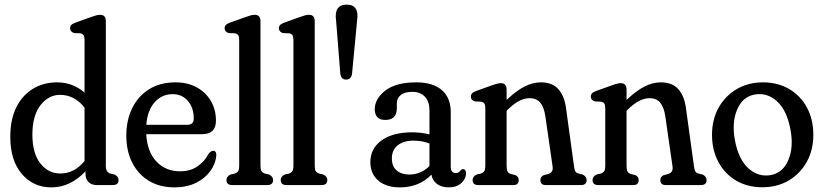

<svg xmlns="http://www.w3.org/2000/svg" viewBox="-20 -800 3559 830"><path d="M24.5 -208Q24.5 -285 51.2 -337.5Q78 -390 123.8 -417Q169.5 -444 226.5 -444Q261.5 -444 291.5 -432.5Q321.5 -421 345.5 -399.5V-627Q345.5 -641.5 341.5 -647.5Q337.5 -653.5 328 -656L300.5 -657Q283 -663 283 -677.5Q283 -686 288 -691.8Q293 -697.5 307 -702.5L371 -725.5Q387.5 -731.5 396.5 -733.8Q405.5 -736 413 -736Q437.5 -736 437.5 -708.5V-84.5Q437.5 -68 442.5 -60.2Q447.5 -52.5 457.5 -49.5L475.5 -45.5Q492.5 -36.5 492.5 -21.5Q492.5 0 467.5 0H398Q376 0 362.8 -13Q349.5 -26 349.5 -49V-59.5Q319 -26.5 281.8 -8.2Q244.5 10 202 10Q123.5 10 74 -48.5Q24.5 -107 24.5 -208ZM120 -218Q120 -137.5 154.2 -93.8Q188.5 -50 240.5 -50Q301.5 -50 345.5 -104V-334.5Q324 -362.5 297.2 -376.2Q270.5 -390 240 -390Q189.5 -390 154.8 -344.8Q120 -299.5 120 -218Z M913.5 -278.5Q913.5 -220 854.5 -220H612Q617 -142 657 -100.8Q697 -59.5 758 -59.5Q804 -59.5 835 -81.8Q866 -104 880.5 -133.5Q891 -148 901.5 -148Q916.5 -148 915 -127Q912 -92 889.2 -60.5Q866.5 -29 827 -9.5Q787.5 10 734.5 10Q670.5 10 623.8 -18.2Q577 -46.5 551.5 -97Q526 -147.5 526 -214Q526 -279.5 551.2 -331.8Q576.5 -384 624.2 -414Q672 -444 739 -444Q790.5 -444 829.8 -422.8Q869 -401.5 891.2 -364Q913.5 -326.5 913.5 -278.5ZM726 -393Q679.5 -393 648.2 -357.5Q617 -322 612.5 -260.5H790Q817.5 -260.5 817.5 -287.5Q817.5 -334.5 792.2 -363.8Q767 -393 726 -393Z M1106 -708.5V-84.5Q1106 -67.5 1110.2 -60.2Q1114.5 -53 1126 -49.5L1143.5 -45.5Q1160.5 -37 1160.5 -21.5Q1160.5 0 1135.5 0H984Q959 0 959 -21.5Q959 -37 976 -45.5L994 -49.5Q1005 -53 1009.5 -60.2Q1014 -67.5 1014 -84.5V-627Q1014 -641.5 1010 -647.5Q1006 -653.5 996 -656L968.5 -657Q951 -663 951 -677.5Q951 -686 956.2 -691.8Q961.5 -697.5 975 -702.5L1039.5 -725.5Q1056 -731.5 1064.8 -733.8Q1073.5 -736 1081 -736Q1106 -736 1106 -708.5Z M1340.5 -708.5V-84.5Q1340.5 -67.5 1344.8 -60.2Q1349 -53 1360.5 -49.5L1378 -45.5Q1395 -37 1395 -21.5Q1395 0 1370 0H1218.5Q1193.5 0 1193.5 -21.5Q1193.5 -37 1210.5 -45.5L1228.5 -49.5Q1239.5 -53 1244 -60.2Q1248.5 -67.5 1248.5 -84.5V-627Q1248.5 -641.5 1244.5 -647.5Q1240.5 -653.5 1230.5 -656L1203 -657Q1185.5 -663 1185.5 -677.5Q1185.5 -686 1190.8 -691.8Q1196 -697.5 1209.5 -702.5L1274 -725.5Q1290.5 -731.5 1299.2 -733.8Q1308 -736 1315.5 -736Q1340.5 -736 1340.5 -708.5Z M1476 -456Q1454 -456 1451 -483L1433 -709.5Q1422.5 -780 1479 -780Q1534.5 -780 1523.5 -709.5L1502 -482.5Q1499 -456 1476 -456Z M1581 -99Q1581 -158.5 1629.8 -193.2Q1678.5 -228 1762 -228Q1801.5 -228 1836.5 -219V-322.5Q1836.5 -361.5 1816.5 -382.2Q1796.5 -403 1762.5 -403Q1730 -403 1712.8 -389.5Q1695.5 -376 1695.5 -354V-332.5Q1695.5 -281.5 1645.5 -281.5Q1621.5 -281.5 1610.8 -294Q1600 -306.5 1600 -327.5Q1600 -373 1645.8 -408.5Q1691.5 -444 1780 -444Q1851.5 -444 1890 -410.5Q1928.5 -377 1928.5 -316V-79Q1928.5 -52 1951 -52Q1963 -52 1970 -62Q1975.5 -69 1981 -69Q1994.5 -69 1994.5 -50Q1994.5 -27.5 1974.5 -8.8Q1954.5 10 1920 10Q1889 10 1869 -4.8Q1849 -19.5 1845 -45Q1792 10 1708.5 10Q1649.5 10 1615.2 -19.5Q1581 -49 1581 -99ZM1674 -115Q1674 -80.5 1695 -63Q1716 -45.5 1749 -45.5Q1799 -45.5 1836.5 -82V-180Q1821 -185.5 1804 -188.8Q1787 -192 1767.5 -192Q1724.5 -192 1699.2 -171.8Q1674 -151.5 1674 -115Z M2170 -413V-368Q2211.5 -407.5 2247.2 -425.8Q2283 -444 2318 -444Q2368.5 -444 2394.5 -413.8Q2420.5 -383.5 2427 -331.5L2461 -84.5Q2463 -68 2466.5 -60.5Q2470 -53 2481 -49.5L2499 -45.5Q2516 -36.5 2516 -21.5Q2516 0 2491 0H2339Q2316 0 2316 -21.5Q2316 -36.5 2331 -43L2349 -47.5Q2360.5 -51 2365.8 -58.8Q2371 -66.5 2368.5 -82.5L2337.5 -297.5Q2332 -335.5 2316 -355.5Q2300 -375.5 2269.5 -375.5Q2247.5 -375.5 2224.5 -363.8Q2201.5 -352 2174.5 -325.5L2170 -321V-84.5Q2170 -67 2174 -59Q2178 -51 2189.5 -47.5L2208 -43Q2222.5 -36 2222.5 -21.5Q2222.5 0 2199.5 0H2048Q2023 0 2023 -21.5Q2023 -37 2040 -45.5L2058 -49.5Q2069 -53 2073.5 -60.2Q2078 -67.5 2078 -84.5V-331.5Q2078 -346 2074 -352Q2070 -358 2060 -360.5L2033 -361.5Q2015.5 -367.5 2015.5 -382Q2015.5 -390.5 2020.5 -396.2Q2025.5 -402 2039 -407L2103.5 -430Q2120 -436 2129 -438.2Q2138 -440.5 2145 -440.5Q2170 -440.5 2170 -413Z M2688.5 -413V-368Q2730 -407.5 2765.8 -425.8Q2801.5 -444 2836.5 -444Q2887 -444 2913 -413.8Q2939 -383.5 2945.5 -331.5L2979.5 -84.5Q2981.5 -68 2985 -60.5Q2988.5 -53 2999.5 -49.5L3017.5 -45.5Q3034.5 -36.5 3034.5 -21.5Q3034.5 0 3009.5 0H2857.5Q2834.5 0 2834.5 -21.5Q2834.5 -36.5 2849.5 -43L2867.5 -47.5Q2879 -51 2884.2 -58.8Q2889.5 -66.5 2887 -82.5L2856 -297.5Q2850.5 -335.5 2834.5 -355.5Q2818.5 -375.5 2788 -375.5Q2766 -375.5 2743 -363.8Q2720 -352 2693 -325.5L2688.5 -321V-84.5Q2688.5 -67 2692.5 -59Q2696.5 -51 2708 -47.5L2726.5 -43Q2741 -36 2741 -21.5Q2741 0 2718 0H2566.5Q2541.5 0 2541.5 -21.5Q2541.5 -37 2558.5 -45.5L2576.5 -49.5Q2587.5 -53 2592 -60.2Q2596.5 -67.5 2596.5 -84.5V-331.5Q2596.5 -346 2592.5 -352Q2588.5 -358 2578.5 -360.5L2551.5 -361.5Q2534 -367.5 2534 -382Q2534 -390.5 2539 -396.2Q2544 -402 2557.5 -407L2622 -430Q2638.5 -436 2647.5 -438.2Q2656.5 -440.5 2663.5 -440.5Q2688.5 -440.5 2688.5 -413Z M3278.5 -444Q3342.5 -444 3391.8 -415Q3441 -386 3468.5 -334.8Q3496 -283.5 3496 -217Q3496 -152 3468 -101Q3440 -50 3390.2 -20.2Q3340.5 9.5 3275.5 9.5Q3211 9.5 3162 -19.5Q3113 -48.5 3085.5 -99.8Q3058 -151 3058 -217.5Q3058 -282.5 3086 -333.5Q3114 -384.5 3163.8 -414.2Q3213.5 -444 3278.5 -444ZM3314 -43.5Q3365 -53.5 3388.2 -109Q3411.5 -164.5 3397 -240.5Q3381.5 -324 3338.2 -362.8Q3295 -401.5 3240.5 -391Q3189.5 -381 3166.2 -325.5Q3143 -270 3157 -194Q3172.5 -110.5 3216 -71.8Q3259.5 -33 3314 -43.5Z"/></svg>

Font: Fraunces 144pt S100
Style: Regular
Weight: 400
Version: Version 1.000; ttfautohint (v1.8.3)